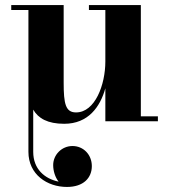

<svg xmlns="http://www.w3.org/2000/svg" viewBox="-20 -480 669 760"><path d="M267 98C224 98 190.5 133 190.5 173.5C190.5 197 198.5 222 212 239C156.5 227.5 111.5 189 111.5 121V-46C131.5 -11.5 168.5 10 234 10C329.5 10 376.5 -57 397 -130.5V0H605V-19.5H537.5V-460H332V-440.5H397V-236.5C397 -145 356.5 -35 281 -35C239.5 -35 232 -69 232 -153V-460H24.5V-440.5H92.5V121C92.5 211 167 260 245 260C310.5 260 343.5 224 343.5 177.5C343.5 132 310 98 267 98Z"/></svg>

Font: Bodoni* 11pt
Style: Bold
Weight: 700
Version: Version 2.3